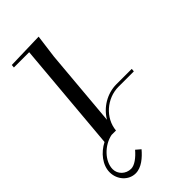

<svg xmlns="http://www.w3.org/2000/svg" viewBox="-247 -622 888 888"><g transform="rotate(-45 197.5 -177.5)"><path d="M172.4 144.9 149.6 125.4C125.3 153.8 97.3 174.9 74.5 174.9C40.3 174.9 12.5 148.4 12.5 115.9C12.5 64.1 65 11 121 0H150C156.5 -74.5 224.5 -135 301.8 -135H401.8L403.1 -150H303.1C241.4 -150 185 -115 155.6 -64.4L188.9 -445L204 -560L23.6 -555L22.2 -540H122.2L75 0H75.1C28.7 23.5 -7.5 68.8 -7.5 115.9C-7.5 165 29.2 204.9 74.5 204.9C113.2 204.9 147.2 174.3 172.4 144.9Z"/></g></svg>

Font: Galberik
Style: Regular
Weight: 400
Designer: Gluk
Foundry: Gluk
Version: Version 0.50